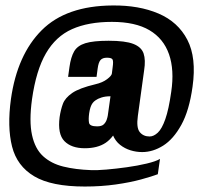

<svg xmlns="http://www.w3.org/2000/svg" viewBox="-20 -613 742 702"><path d="M290 69Q168 69 105 31.5Q42 -6 24 -77.5Q6 -149 20 -251Q43 -413 132.5 -502.5Q222 -592 392 -593Q488 -594 559.5 -563.5Q631 -533 665 -467.5Q699 -402 684 -296Q672 -209 643 -156.5Q614 -104 576.5 -80.5Q539 -57 500 -57Q478 -57 457 -63.5Q436 -70 419 -83.5Q402 -97 393 -118.5Q384 -140 386 -171L416 -157Q396 -111 366.5 -91Q337 -71 290 -71Q241 -71 215.5 -97Q190 -123 198 -185Q202 -212 210 -233.5Q218 -255 244 -273Q270 -291 329 -305Q355 -311 371.5 -323.5Q388 -336 389 -344Q390 -350 390.5 -356Q391 -362 392 -368Q395 -389 391.5 -395.5Q388 -402 371 -402Q355 -402 347.5 -393.5Q340 -385 337 -362L333 -332H229L234 -368Q239 -404 251 -425Q263 -446 292 -455Q321 -464 377 -464Q438 -464 467.5 -452.5Q497 -441 505 -417.5Q513 -394 507 -356L484 -189Q478 -146 491 -130Q504 -114 527 -114Q542 -114 557 -128Q572 -142 584.5 -177.5Q597 -213 606 -277Q618 -357 598 -414.5Q578 -472 526.5 -502.5Q475 -533 389 -533Q303 -533 243.5 -506.5Q184 -480 148 -418Q112 -356 97 -250Q86 -170 97 -119.5Q108 -69 137.5 -42Q167 -15 211.5 -4Q256 7 313 9Q333 10 368.5 7Q404 4 443.5 -1.5Q483 -7 516.5 -15Q550 -23 565 -32L557 24Q536 32 496 43Q456 54 403 61.5Q350 69 290 69ZM335 -151Q352 -151 359.5 -158.5Q367 -166 370 -175Q373 -184 374 -190L384 -261Q365 -261 351 -256.5Q337 -252 329 -246Q323 -242 318.5 -236Q314 -230 311 -221Q308 -212 306 -199Q303 -177 305.5 -164Q308 -151 335 -151Z"/></svg>

Font: Alumni Sans Thin Black
Style: Italic
Weight: 900
Italic angle: -8°
Version: Version 1.016